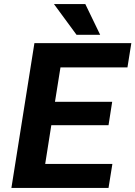

<svg xmlns="http://www.w3.org/2000/svg" viewBox="-20 -923 665 943"><path d="M36 0H513L532 -118H202L232 -308H513L531 -423H250L277 -592H606L625 -711H149ZM245 -903 356 -752H472L399 -903Z"/></svg>

Font: Asimov Pro
Style: BdObl
Weight: 700
Designer: Google
Version: Version 2.000980; 2014